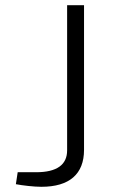

<svg xmlns="http://www.w3.org/2000/svg" viewBox="-20 -710 452 738"><path d="M303 -690H238V-132C238 -77 199 -48 119 -48H48L41 -2C67 3 111 8 139 8C247 8 303 -41 303 -134Z"/></svg>

Font: Exo 2 Light Expanded
Style: Regular
Weight: 300
Width: 7
Designer: Natanael Gama
Version: Version 1.001;PS 001.001;hotconv 1.0.70;makeotf.lib2.5.58329